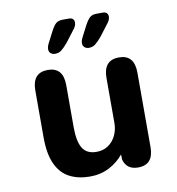

<svg xmlns="http://www.w3.org/2000/svg" viewBox="-79 -758 777 841"><g transform="rotate(-10 309.5 -337.0)"><path d="M152.5 -481Q221 -481 221 -401.5V-214.5Q221 -151 239.5 -120.8Q258 -90.5 301.5 -90.5Q331 -90.5 353 -105.2Q375 -120 387.5 -145.5Q400 -171 400 -201.5V-401.5Q400 -481 469 -481Q537.5 -481 537.5 -401.5V-70.5Q537.5 8.5 469 8.5Q418.5 8.5 405.5 -37L404.5 -60.5Q379 -29 340.8 -9Q302.5 11 254 11Q203 11 164.5 -8.8Q126 -28.5 104.8 -73.5Q83.5 -118.5 83.5 -194V-401.5Q83.5 -481 152.5 -481ZM328.5 -597 352 -642.5Q365.5 -668 376 -677.2Q386.5 -686.5 407 -686.5H434Q445 -686.5 451 -680.8Q457 -675 457 -665Q457 -649.5 442 -632L405 -583.5Q387.5 -563 375.8 -554Q364 -545 347 -545Q336.5 -545 328.5 -551.5Q320.5 -558 320.5 -570Q320.5 -581.5 328.5 -597ZM178 -597 201.5 -642.5Q214.5 -668 225.2 -677.2Q236 -686.5 257 -686.5H283.5Q294.5 -686.5 300.5 -680.8Q306.5 -675 306.5 -665Q306.5 -649.5 291.5 -632L254.5 -583.5Q237 -563 225.2 -554Q213.5 -545 196.5 -545Q186 -545 178 -551.5Q170 -558 170 -570Q170 -581.5 178 -597Z"/></g></svg>

Font: Sono Monospace SemiBold
Style: Regular
Weight: 600
Designer: Tyler Finck
Foundry: Tyler Finck
Version: Version 2.112